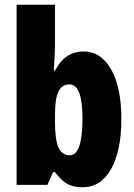

<svg xmlns="http://www.w3.org/2000/svg" viewBox="-20 -780 564 810"><path d="M212 -588Q212 -572 210.5 -546Q209 -520 207 -482H212Q235 -525 265 -544Q295 -563 332 -563Q406 -563 449 -487Q492 -411 492 -278Q492 -145 449 -67.5Q406 10 328 10Q291 10 266 -3Q241 -16 212 -54H204L180 0H50V-760H212ZM273 -424Q241 -424 226.5 -393.5Q212 -363 212 -297V-265Q212 -191 226.5 -158Q241 -125 274 -125Q328 -125 328 -280Q328 -424 273 -424Z"/></svg>

Font: Noto Sans Sinhala UI ExtraCondensed Black
Style: Regular
Weight: 900
Width: 2
Designer: Jelle Bosma - Monotype Design Team
Foundry: Monotype Imaging Inc.
Version: Version 2.006; ttfautohint (v1.8.4.7-5d5b)